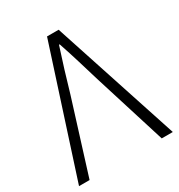

<svg xmlns="http://www.w3.org/2000/svg" viewBox="-173 -845 895 961"><g transform="rotate(-30 275.0 -364.5)"><path d="M4 0H65L196 -419C222 -508 242 -575 271 -663H275C305 -575 324 -508 351 -419L482 0H546L307 -729H240Z"/></g></svg>

Font: Noto Sans JP Light
Style: Regular
Weight: 300
Designer: Ryoko NISHIZUKA (kana & ideographs); Paul D. Hunt (Latin, Greek & Cyrillic); Wenlong ZHANG (bopomofo); Sandoll Communica
Foundry: Adobe Systems Incorporated
Version: Version 1.004;PS 1.004;hotconv 1.0.82;makeotf.lib2.5.63406